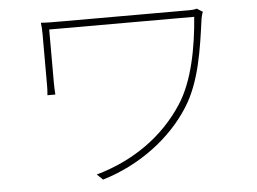

<svg xmlns="http://www.w3.org/2000/svg" viewBox="-50 -744 1100 823"><g transform="rotate(-5 500.0 -332.5)"><path d="M825 -680C817 -677 803 -676 794 -676H245C205 -676 176 -676 154 -678C156 -661 157 -647 157 -628V-412C157 -401 157 -384 155 -366H189C188 -384 187 -398 187 -412V-646H811C801 -517 775 -373 712 -277C627 -146 496 -54 336 -9L361 15C522 -33 659 -137 738 -262C805 -367 824 -506 842 -638C843 -644 847 -659 850 -664Z"/></g></svg>

Font: Noto Sans T Chinese Thin
Style: Regular
Weight: 100
Designer: Ryoko NISHIZUKA (kana & ideographs); Paul D. Hunt (Latin, Greek & Cyrillic); Wenlong ZHANG (bopomofo); Sandoll Communica
Foundry: Adobe Systems Incorporated
Version: Version 1.000;PS 1;hotconv 1.0.78;makeotf.lib2.5.61930